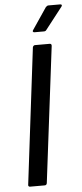

<svg xmlns="http://www.w3.org/2000/svg" viewBox="-60 -923 407 956"><g transform="rotate(-5 143.5 -445.5)"><path d="M42 -10 125 -690Q126 -694 129 -697Q132 -700 136 -700H210Q219 -700 219 -690L135 -10Q133 0 124 0H50Q46 0 43.5 -3Q41 -6 42 -10ZM134 -776 207 -884Q214 -891 220 -891H279Q285 -891 286.5 -887.5Q288 -884 284 -879L199 -770Q195 -764 187 -764H139Q134 -764 132 -767.5Q130 -771 134 -776Z"/></g></svg>

Font: Barlow Condensed Medium
Style: Italic
Weight: 500
Width: 3
Italic angle: -7°
Designer: Jeremy Tribby
Foundry: Tribby Type
Version: Version 1.408